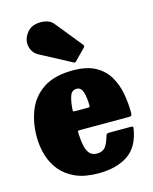

<svg xmlns="http://www.w3.org/2000/svg" viewBox="-125 -911 806 1013"><g transform="rotate(-15 278.0 -404.5)"><path d="M20 -250Q20 -330 47 -395.8Q74 -461.5 134.2 -500.8Q194.5 -540 295 -540Q371 -540 418.2 -513.5Q465.5 -487 490.5 -443.2Q515.5 -399.5 524.8 -347.8Q534 -296 534 -245Q534 -233.5 531.2 -229.8Q528.5 -226 517 -226H249Q238.5 -226 237.8 -223.2Q237 -220.5 237.5 -211Q239 -175.5 244.5 -146.5Q250 -117.5 264 -100.2Q278 -83 305 -83Q336.5 -83 351.5 -102.5Q366.5 -122 377 -161Q380 -173 395 -173H511Q521.5 -173 524 -170.8Q526.5 -168.5 525 -160Q510 -64.5 448.2 -22.2Q386.5 20 285.5 20Q213 20 162.2 -2.2Q111.5 -24.5 80.2 -62.5Q49 -100.5 34.5 -149Q20 -197.5 20 -250ZM253 -329H318.5Q329 -329 330.2 -330.8Q331.5 -332.5 331.5 -342.5Q331 -384 321.8 -412.5Q312.5 -441 289 -441Q262.5 -441 253 -415Q243.5 -389 240 -347.5Q239 -336.5 239.5 -332.8Q240 -329 253 -329ZM309.5 -579.5 141.5 -668.5Q108 -686.5 100.5 -724.8Q93 -763 123 -800Q139.5 -820 167.5 -826.2Q195.5 -832.5 222.8 -826.5Q250 -820.5 264 -803L381 -658.5Q390 -649.5 381.5 -640.5L324.5 -582.5Q320.5 -578 317.8 -577Q315 -576 309.5 -579.5Z"/></g></svg>

Font: Besley* Narrow Fatface
Style: Regular
Weight: 900
Width: 4
Designer: Owen Earl
Foundry: indestructible type*
Version: Version 3.000; ttfautohint (v1.8.3)